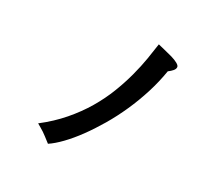

<svg xmlns="http://www.w3.org/2000/svg" viewBox="-124 -861 1249 1102"><g transform="rotate(20 500.0 -310.0)"><path d="M813 -600Q812 -588 800 -578Q788 -568 770 -559Q745 -487 709 -417.5Q673 -348 629.5 -283.5Q586 -219 537.5 -162.5Q489 -106 441.5 -60.5Q394 -15 348.5 18Q303 51 266 67Q246 45 234.5 32.5Q223 20 214 11.5Q205 3 196 -4.5Q187 -12 173 -24Q255 -67 320.5 -120.5Q386 -174 436.5 -233Q487 -292 524.5 -354Q562 -416 589.5 -475.5Q617 -535 636 -589Q655 -643 669 -687Q686 -679 711 -668.5Q736 -658 759.5 -646.5Q783 -635 798.5 -622.5Q814 -610 813 -600Z"/></g></svg>

Font: D2Coding
Style: Bold
Weight: 700
Monospace: yes
Designer: Yong-Rak Park; Jeong-Hwan Yoon; Sang-Min Lee;
Foundry: NHN Corporation
Version: Version 1.3.2; Build 20180524